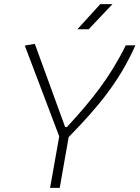

<svg xmlns="http://www.w3.org/2000/svg" viewBox="-20 -914 679 934"><path d="M223.6 0H270.5L314 -247.1C454.1 -390.1 559.6 -515.6 638.7 -693.4H591.8C512.2 -532.7 425.3 -426.3 305.7 -295.9H296.9L149.4 -700.7L100.6 -692.4L268.1 -250.5ZM356.4 -771.5H411.1L527.3 -894H467.8Z"/></svg>

Font: Cascadia Code PL ExtraLight
Style: Italic
Weight: 200
Italic angle: -10°
Monospace: yes
Designer: Aaron Bell
Foundry: Saja Typeworks
Version: Version 2404.023